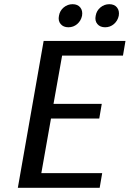

<svg xmlns="http://www.w3.org/2000/svg" viewBox="-20 -895 618 915"><path d="M261 -820Q265 -844 283.5 -859.5Q302 -875 326 -875Q350 -875 362.5 -859.5Q375 -844 371 -820Q366 -796 348 -780.5Q330 -765 306 -765Q282 -765 269 -780.5Q256 -796 261 -820ZM436 -820Q440 -844 458.5 -859.5Q477 -875 501 -875Q525 -875 537.5 -859.5Q550 -844 546 -820Q541 -796 523 -780.5Q505 -765 481 -765Q457 -765 444 -780.5Q431 -796 436 -820ZM65 0 188 -700H578L566 -630H276L235 -400H465L453 -330H223L177 -70H467L455 0Z"/></svg>

Font: Scada
Style: Italic
Weight: 400
Italic angle: -10°
Designer: Jovanny Lemonad
Foundry: Jovanny Lemonad
Version: Version 4.100;PS 004.100;hotconv 1.0.88;makeotf.lib2.5.64775